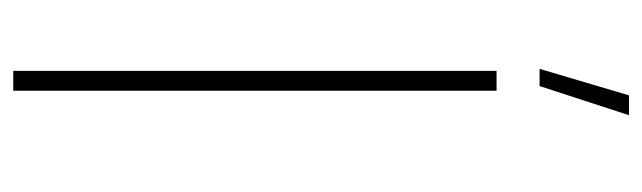

<svg xmlns="http://www.w3.org/2000/svg" viewBox="-360 -610 970 290"><g transform="rotate(90 125.0 -465.0)"><path d="M124 -930H154L110 -795H84ZM87 0V-730H117V0Z"/></g></svg>

Font: Human Sans ExtraLight
Style: Regular
Weight: 200
Designer: Tim Radville
Foundry: Continuum
Version: Version 1.000;FEAKit 1.0